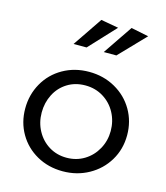

<svg xmlns="http://www.w3.org/2000/svg" viewBox="-114 -842 813 940"><g transform="rotate(15 293.0 -372.5)"><path d="M551 -242Q551 -312 517.5 -369.5Q484 -427 424.5 -460.5Q365 -494 292 -494Q219 -494 160 -460.5Q101 -427 68 -368.5Q35 -310 35 -240Q35 -170 68 -113Q101 -56 159.5 -23Q218 10 291 10Q363 10 422.5 -23Q482 -56 516.5 -113.5Q551 -171 551 -242ZM468 -241Q468 -192 445 -150Q422 -108 382 -83.5Q342 -59 292 -59Q243 -59 203.5 -83Q164 -107 141 -149Q118 -191 118 -242Q118 -292 139.5 -334Q161 -376 200.5 -400.5Q240 -425 291 -425Q342 -425 382.5 -400Q423 -375 445.5 -333Q468 -291 468 -241ZM372 -739 283 -755 182 -606H248ZM525 -737 436 -755 335 -606H399Z"/></g></svg>

Font: Geom Light
Style: Regular
Weight: 300
Version: Version 1.102